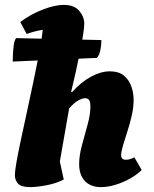

<svg xmlns="http://www.w3.org/2000/svg" viewBox="-20 -754 632 786"><path d="M104 12Q67 12 54 -2Q41 -16 41 -37Q41 -54 48 -93.5Q55 -133 66.5 -186Q78 -239 91 -299.5Q104 -360 117 -421Q130 -482 140.5 -536.5Q151 -591 155 -632Q123 -627 89 -615L63 -664Q106 -696 155.5 -715Q205 -734 241 -734Q284 -734 304.5 -709.5Q325 -685 325 -657Q325 -642 320 -610.5Q315 -579 307 -539Q299 -499 289.5 -456.5Q280 -414 271 -377H275Q312 -418 352.5 -440Q393 -462 430 -462Q465 -462 486 -445.5Q507 -429 517 -402Q527 -375 527 -345Q527 -315 519.5 -281.5Q512 -248 501.5 -216Q491 -184 483.5 -158.5Q476 -133 476 -119Q476 -100 495 -100Q512 -100 530 -110L560 -58Q541 -39 512.5 -23Q484 -7 452.5 2.5Q421 12 394 12Q351 12 327.5 -13Q304 -38 304 -82Q304 -117 315.5 -159.5Q327 -202 338.5 -243.5Q350 -285 350 -317Q350 -340 343.5 -346Q337 -352 329 -352Q317 -352 300 -342.5Q283 -333 263 -310L225 -93L241 -19Q210 -3 170 4.5Q130 12 104 12ZM32 -502Q32 -514 33 -533Q34 -552 36.5 -570.5Q39 -589 46 -598L395 -590Q395 -565 389.5 -543.5Q384 -522 376 -517Z"/></svg>

Font: Petrona Black
Style: Italic
Weight: 900
Italic angle: -9°
Designer: Ringo R. Seeber
Foundry: Ringo R. Seeber
Version: Version 2.001; ttfautohint (v1.8.3)